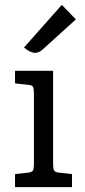

<svg xmlns="http://www.w3.org/2000/svg" viewBox="-20 -772 349 792"><path d="M199 -480V-98Q199 -76 203 -69Q207 -62 222 -60L277 -54V0H42V-54L97 -60Q112 -62 116 -69Q120 -76 120 -98V-384Q120 -406 116 -413.5Q112 -421 97 -422L42 -428V-480ZM235 -752 293 -692 156 -568Q141 -554 125 -554Q105 -554 79 -576Z"/></svg>

Font: Enriqueta
Style: Regular
Weight: 400
Designer: Viviana Monsalve, Gustavo Ibarra
Foundry: Viviana Monsalve, Gustavo Ibarra
Version: Version 1.002